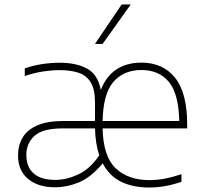

<svg xmlns="http://www.w3.org/2000/svg" viewBox="-20 -828 905 857"><path d="M226 8Q150.5 8 105.5 -29.2Q60.5 -66.5 60.5 -134Q60.5 -178.5 80.5 -213.2Q100.5 -248 145.5 -268Q190.5 -288 264.5 -288H404V-371.5Q404 -428.5 385.2 -459.8Q366.5 -491 331.2 -503Q296 -515 246 -515Q213 -515 172.5 -509Q132 -503 90.5 -488.5V-522.5Q123.5 -535 165.2 -541.5Q207 -548 245.5 -548Q321.5 -548 369.2 -521.5Q417 -495 430 -426.5Q454 -488.5 500.2 -518.5Q546.5 -548.5 611 -548.5Q707 -548.5 761.2 -481.2Q815.5 -414 815.5 -271.5V-255H438Q440.5 -130.5 496 -77.2Q551.5 -24 648 -24Q681 -24 716 -30.8Q751 -37.5 790 -50.5V-16.5Q716 9 646 9Q573 9 520.2 -17Q467.5 -43 438.5 -99Q386 -36 332.2 -14Q278.5 8 226 8ZM611 -515.5Q532.5 -515.5 486.5 -462.8Q440.5 -410 438 -288H780Q777.5 -410 733.5 -462.8Q689.5 -515.5 611 -515.5ZM227 -25Q276 -25 328.5 -49Q381 -73 423 -134.5Q406 -185.5 404 -255H261.5Q169.5 -255 133.5 -221.2Q97.5 -187.5 97.5 -136.5Q97.5 -83 130 -54Q162.5 -25 227 -25ZM404 -632 523 -808H563.5L438 -632Z"/></svg>

Font: Encode Sans SmExp Th
Style: Regular
Weight: 100
Width: 6
Designer: Multiple Designers
Foundry: Impallari Type
Version: Version 3.002; ttfautohint (v1.8.3) -l 8 -r 50 -G 200 -x 14 